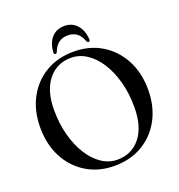

<svg xmlns="http://www.w3.org/2000/svg" viewBox="-155 -1006 1074 1151"><g transform="rotate(-20 382.0 -431.0)"><path d="M381.5 -713.5Q483.5 -713.5 560.8 -666.2Q638 -619 681.5 -536.5Q725 -454 725 -348Q725 -241 681.5 -159.2Q638 -77.5 560.5 -31.5Q483 14.5 381 14.5Q280 14.5 202.8 -32.8Q125.5 -80 82.2 -162.8Q39 -245.5 39 -353Q39 -459 82.5 -540.5Q126 -622 203.2 -667.8Q280.5 -713.5 381.5 -713.5ZM611.5 -278Q611.5 -363 591.8 -436.8Q572 -510.5 536.8 -566.2Q501.5 -622 454.5 -653Q407.5 -684 354 -684Q264.5 -684 208.8 -615.8Q153 -547.5 153 -423.5Q153 -337.5 172.8 -263.2Q192.5 -189 227.8 -133Q263 -77 309.5 -45.8Q356 -14.5 410 -14.5Q500.5 -14.5 556 -83Q611.5 -151.5 611.5 -278ZM382 -817Q314 -817 287.5 -746Q283 -737 276.5 -737Q265.5 -737 267 -751.5Q271 -810 301.5 -843.5Q332 -877 382 -877Q431.5 -877 462 -843.5Q492.5 -810 497 -751.5Q498 -737 487 -737Q480.5 -737 476 -746Q462 -784 438.5 -800.5Q415 -817 382 -817Z"/></g></svg>

Font: Fraunces 72pt S000
Style: Regular
Weight: 400
Version: Version 1.000; ttfautohint (v1.8.3)